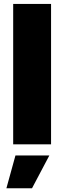

<svg xmlns="http://www.w3.org/2000/svg" viewBox="-20 -748 333 995"><path d="M244.6 -727.5V0H48.3V-727.5ZM13.2 227.5 60.1 57.6H235.8L146 227.5Z"/></svg>

Font: Inter 17pt Black
Style: Regular
Weight: 900
Version: Version 4.001;git-66647c0bb